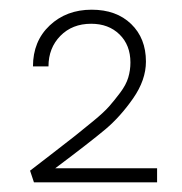

<svg xmlns="http://www.w3.org/2000/svg" viewBox="-20 -782 375 396"><path d="M94 -435H304V-406H50L42 -430Q60 -444 90 -467Q120 -490 135 -502Q150 -514 172 -532Q194 -550 205 -562.5Q216 -575 228 -591Q240 -607 244.5 -622Q249 -637 249 -653Q249 -689 226.5 -711Q204 -733 168 -733Q129 -733 104.5 -708Q80 -683 80 -645H48Q48 -697 82.5 -729.5Q117 -762 169 -762Q220 -762 250.5 -732.5Q281 -703 281 -655Q281 -617 254.5 -579Q228 -541 197 -515Q166 -489 94 -435Z"/></svg>

Font: EauTestText Light
Style: Regular
Weight: 300
Designer: Christian Thalmann (Catharsis Fonts)
Version: Version 0.001;PS 000.001;hotconv 1.0.88;makeotf.lib2.5.64775